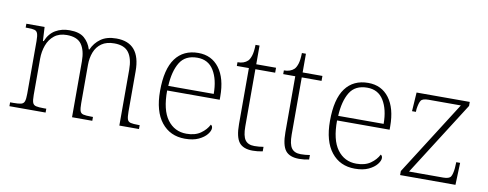

<svg xmlns="http://www.w3.org/2000/svg" viewBox="-58 -935 3111 1223"><g transform="rotate(10 1497.0 -323.5)"><path d="M36 0V-25H57Q90 -25 106.5 -29Q123 -33 128.5 -48.5Q134 -64 134 -98V-439Q134 -472 128.5 -487.5Q123 -503 108 -507Q93 -511 65 -511H51V-536H169L174 -446H179Q200 -497 239.5 -520Q279 -543 330 -543Q394 -543 426 -515Q458 -487 471 -444H475Q494 -488 532.5 -515.5Q571 -543 633 -543Q789 -543 789 -359V-98Q789 -64 794 -48.5Q799 -33 815.5 -29Q832 -25 866 -25H874V0H747V-361Q747 -433 719 -471.5Q691 -510 625 -510Q575 -510 543.5 -488Q512 -466 497.5 -428.5Q483 -391 483 -346V-98Q483 -64 488 -48.5Q493 -33 509.5 -29Q526 -25 560 -25H572V0H441V-361Q441 -432 413.5 -471Q386 -510 318 -510Q269 -510 237.5 -485Q206 -460 191 -419Q176 -378 176 -331V-97Q176 -63 181.5 -48Q187 -33 203.5 -29Q220 -25 254 -25H270V0Z M1172 10Q1076 10 1020 -60.5Q964 -131 964 -262Q964 -404 1015.5 -473.5Q1067 -543 1163 -543Q1249 -543 1298.5 -477.5Q1348 -412 1348 -294V-273H1008Q1007 -147 1053 -85Q1099 -23 1176 -23Q1232 -23 1267.5 -48Q1303 -73 1320 -107Q1331 -101 1331 -86Q1331 -68 1313 -45.5Q1295 -23 1260 -6.5Q1225 10 1172 10ZM1304 -303Q1304 -396 1268.5 -454Q1233 -512 1162 -512Q1084 -512 1049.5 -455.5Q1015 -399 1010 -303Z M1611 10Q1549 10 1522.5 -24Q1496 -58 1496 -142V-504H1418V-528Q1460 -528 1484 -551Q1495 -562 1503 -586.5Q1511 -611 1512 -657H1538V-536H1666V-504H1538V-134Q1538 -72 1556.5 -46.5Q1575 -21 1616 -21Q1646 -21 1675 -26V3Q1644 10 1611 10Z M1911 10Q1849 10 1822.5 -24Q1796 -58 1796 -142V-504H1718V-528Q1760 -528 1784 -551Q1795 -562 1803 -586.5Q1811 -611 1812 -657H1838V-536H1966V-504H1838V-134Q1838 -72 1856.5 -46.5Q1875 -21 1916 -21Q1946 -21 1975 -26V3Q1944 10 1911 10Z M2271 10Q2175 10 2119 -60.5Q2063 -131 2063 -262Q2063 -404 2114.5 -473.5Q2166 -543 2262 -543Q2348 -543 2397.5 -477.5Q2447 -412 2447 -294V-273H2107Q2106 -147 2152 -85Q2198 -23 2275 -23Q2331 -23 2366.5 -48Q2402 -73 2419 -107Q2430 -101 2430 -86Q2430 -68 2412 -45.5Q2394 -23 2359 -6.5Q2324 10 2271 10ZM2403 -303Q2403 -396 2367.5 -454Q2332 -512 2261 -512Q2183 -512 2148.5 -455.5Q2114 -399 2109 -303Z M2563 0V-26L2867 -504H2659Q2620 -504 2609.5 -489Q2599 -474 2593 -433L2592 -414H2567L2575 -536H2919V-510L2615 -32H2836Q2874 -32 2884.5 -48Q2895 -64 2899 -104L2901 -143H2926L2921 0Z"/></g></svg>

Font: Noto Serif Tamil ExtraLight
Style: Regular
Weight: 200
Designer: Indian Type Foundry, Tom Grace, and the Monotype Design Team
Foundry: Monotype Imaging Inc.
Version: Version 2.004; ttfautohint (v1.8.4.7-5d5b)